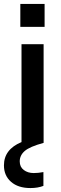

<svg xmlns="http://www.w3.org/2000/svg" viewBox="-43 -724 307 973"><path d="M60 -588V-704H183V-588ZM66 -500H178V0Q108 19 82.5 41Q57 63 57 94Q57 122 77.5 137.5Q98 153 128 153Q151 153 177 148V218Q149 229 111 229Q49 229 13 197.5Q-23 166 -23 114Q-23 33 66 -4Z"/></svg>

Font: CBA Beacon Sans Bold
Style: Regular
Weight: 700
Designer: Wei Huang
Foundry: Wei Huang
Version: Version 1.002